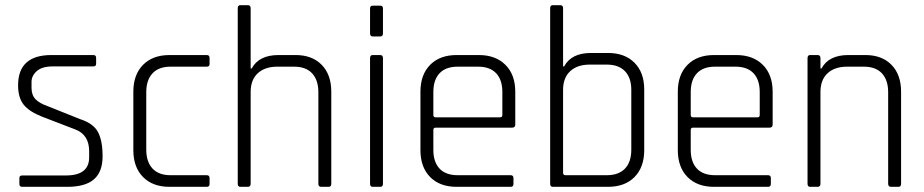

<svg xmlns="http://www.w3.org/2000/svg" viewBox="-20 -723 3577 743"><path d="M240 0H66Q55 0 55 -11V-34Q55 -44 66 -44H235Q325 -44 325 -114V-138Q325 -203 269 -223L144 -271Q93 -291 71.5 -318Q50 -345 50 -393Q50 -510 179 -510H341Q352 -510 352 -499V-476Q352 -466 341 -466H184Q143 -466 122.5 -448Q102 -430 102 -406V-383Q102 -355 117.5 -339Q133 -323 165 -312L290 -262Q342 -245 359.5 -211.5Q377 -178 377 -118Q377 -58 343.5 -29Q310 0 240 0Z M791 -34V-11Q791 0 780 0H636Q571 0 533.5 -38Q496 -76 496 -142V-368Q496 -434 533.5 -472Q571 -510 636 -510H780Q791 -510 791 -499V-475Q791 -465 780 -465H640Q594 -465 570 -439Q546 -413 546 -366V-144Q546 -97 570 -71Q594 -45 640 -45H780Q791 -45 791 -34Z M939 0H910Q900 0 900 -12V-691Q900 -703 910 -703H939Q950 -703 950 -691V-458H954Q982 -510 1058 -510H1124Q1188 -510 1225 -472Q1262 -434 1262 -368V-12Q1262 0 1252 0H1223Q1212 0 1212 -12V-366Q1212 -413 1188 -439Q1164 -465 1118 -465H1053Q1005 -465 977.5 -439.5Q950 -414 950 -367V-12Q950 0 939 0Z M1412 -594V-690Q1412 -701 1422 -701H1452Q1462 -701 1462 -690V-594Q1462 -582 1452 -582H1422Q1412 -582 1412 -594ZM1412 -12V-498Q1412 -510 1422 -510H1451Q1462 -510 1462 -498V-12Q1462 0 1452 0H1422Q1412 0 1412 -12Z M1956 0H1747Q1682 0 1644.5 -38Q1607 -76 1607 -142V-368Q1607 -434 1644.5 -472Q1682 -510 1747 -510H1833Q1898 -510 1936 -472Q1974 -434 1974 -368V-241Q1974 -229 1962 -229H1666Q1657 -229 1657 -220V-143Q1657 -96 1681 -70.5Q1705 -45 1751 -45H1956Q1967 -45 1967 -34V-11Q1967 0 1956 0ZM1666 -269H1915Q1924 -269 1924 -278V-367Q1924 -414 1900 -439.5Q1876 -465 1830 -465H1751Q1705 -465 1681 -439.5Q1657 -414 1657 -367V-278Q1657 -269 1666 -269Z M2169 -45H2328Q2374 -45 2398.5 -70.5Q2423 -96 2423 -144V-375Q2423 -422 2398.5 -447.5Q2374 -473 2328 -473H2262Q2214 -473 2186.5 -447.5Q2159 -422 2159 -375V-54Q2159 -45 2169 -45ZM2109 -12V-691Q2109 -703 2119 -703H2148Q2159 -703 2159 -691V-466H2163Q2191 -518 2267 -518H2333Q2398 -518 2435.5 -480Q2473 -442 2473 -377V-142Q2473 -76 2435.5 -38Q2398 0 2333 0H2119Q2109 0 2109 -12Z M2952 0H2743Q2678 0 2640.5 -38Q2603 -76 2603 -142V-368Q2603 -434 2640.5 -472Q2678 -510 2743 -510H2829Q2894 -510 2932 -472Q2970 -434 2970 -368V-241Q2970 -229 2958 -229H2662Q2653 -229 2653 -220V-143Q2653 -96 2677 -70.5Q2701 -45 2747 -45H2952Q2963 -45 2963 -34V-11Q2963 0 2952 0ZM2662 -269H2911Q2920 -269 2920 -278V-367Q2920 -414 2896 -439.5Q2872 -465 2826 -465H2747Q2701 -465 2677 -439.5Q2653 -414 2653 -367V-278Q2653 -269 2662 -269Z M3144 0H3115Q3105 0 3105 -12V-498Q3105 -510 3115 -510H3144Q3155 -510 3155 -498V-458H3159Q3187 -510 3263 -510H3329Q3393 -510 3430 -472Q3467 -434 3467 -368V-12Q3467 0 3457 0H3428Q3417 0 3417 -12V-366Q3417 -413 3393 -439Q3369 -465 3323 -465H3258Q3210 -465 3182.5 -439.5Q3155 -414 3155 -367V-12Q3155 0 3144 0Z"/></svg>

Font: Rajdhani
Style: Regular
Weight: 400
Designer: Satya Rajpurohit, Jyotish Sonowal
Foundry: Indian Type Foundry
Version: Version 1.201 February 1, 2022